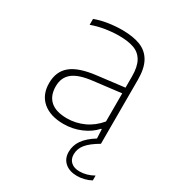

<svg xmlns="http://www.w3.org/2000/svg" viewBox="-179 -656 881 963"><g transform="rotate(30 261.0 -174.0)"><path d="M494.5 151.5V179.5Q477.5 189 456 194.5Q434.5 200 415 200Q370 200 344 177.2Q318 154.5 318 115.5Q318 78.5 339.5 47.2Q361 16 407.5 -13L405 -65.5H401Q371.5 -32 324.5 -12Q277.5 8 225 8Q148 8 104.2 -29.5Q60.5 -67 60.5 -134Q60.5 -201.5 105.2 -238.2Q150 -275 248 -286.5L404 -305.5V-370.5Q404 -426.5 386 -458.2Q368 -490 333.8 -502.5Q299.5 -515 246 -515Q210 -515 169.8 -508.8Q129.5 -502.5 90.5 -488.5V-522.5Q123 -535 164.2 -541.5Q205.5 -548 245.5 -548Q309 -548 351.2 -531.5Q393.5 -515 415.8 -476Q438 -437 438 -371V0Q389 28.5 367.5 55Q346 81.5 346 114Q346 142 364 158Q382 174 413.5 174Q454.5 174 494.5 151.5ZM404 -109.5V-272.5L247 -253.5Q167.5 -244.5 132.5 -216.2Q97.5 -188 97.5 -136.5Q97.5 -82.5 129.5 -53.8Q161.5 -25 226 -25Q276 -25 322.2 -46Q368.5 -67 404 -109.5Z"/></g></svg>

Font: Encode Sans Semi Expanded Thin
Style: Regular
Weight: 250
Width: 6
Designer: Multiple Designers
Foundry: Impallari Type
Version: Version 2.000